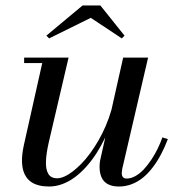

<svg xmlns="http://www.w3.org/2000/svg" viewBox="-20 -670 657 700"><path d="M311 -605 159 -530 149 -540 281 -650H346L434 -540L424 -530ZM230 -460 158 -152Q153.4 -131.6 150.8 -114.8Q148.2 -97.9 147.6 -82.8Q146.9 -67.6 149 -56.3Q151.1 -45 155.8 -36.8Q160.5 -28.5 168.6 -24.2Q176.6 -20 188 -20Q199.9 -20 214.3 -26.2Q228.8 -32.4 244.5 -44.4Q260.2 -56.4 276.4 -72.8Q292.6 -89.2 308.5 -110.9Q324.4 -132.6 338.6 -157.1Q352.9 -181.5 365.3 -210.6Q377.8 -239.6 386.4 -269.8L429 -460H520L426 -56Q424 -44 424 -38Q424 -29.2 428.4 -24.1Q432.8 -19 442 -19Q457.6 -19 474 -28.3Q490.4 -37.6 504.5 -52.8Q518.6 -68 531.8 -87.8Q544.9 -107.5 554.9 -128.1Q564.9 -148.6 572 -169L592 -163Q580.4 -132.4 566.7 -106.6Q553 -80.8 536.2 -58.9Q519.4 -37.1 500.8 -22Q482.1 -6.9 459.9 1.6Q437.8 10 414 10Q378.5 10 360.8 -7.9Q343 -25.9 343 -63Q343 -73 345 -85L363.9 -169.2Q349.1 -138.4 332 -111.6Q314.9 -84.9 294.7 -62.4Q274.5 -39.9 253 -23.9Q231.5 -7.9 207.4 1.1Q183.2 10 159 10Q138.6 10 122.4 5.9Q106.2 1.8 95.1 -5.6Q84 -12.9 76.4 -23.6Q68.9 -34.4 65.1 -47.1Q61.2 -59.8 60.4 -75.2Q59.6 -90.8 61.3 -106.8Q63 -122.9 67 -141L134 -440H68V-460Z"/></svg>

Font: Bodoni* 11
Style: Italic
Weight: 400
Italic angle: -13°
Version: Version 1.002